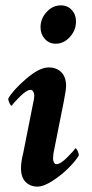

<svg xmlns="http://www.w3.org/2000/svg" viewBox="-20 -691 343 719"><path d="M103.5 -301.8Q108.4 -321.3 108.4 -334Q108.4 -341.3 104.5 -347.9Q100.6 -354.5 93.8 -354.5Q80.1 -354.5 54.4 -329.1Q28.8 -303.7 24.4 -294.9Q20 -294.9 15.4 -305.2Q10.7 -315.4 10.7 -321.3Q26.9 -351.6 76.9 -395Q127 -438.5 162.1 -438.5Q191.9 -438.5 209.7 -420.4Q227.5 -402.3 227.5 -369.1Q227.5 -354.5 218.8 -310.5L182.6 -128.9Q178.7 -113.3 178.7 -96.7Q178.7 -88.9 182.1 -82.5Q185.5 -76.2 192.4 -76.2Q206.1 -76.2 231.7 -101.6Q257.3 -127 261.7 -135.7Q266.1 -135.7 270.8 -125.5Q275.4 -115.2 275.4 -109.4Q266.1 -92.3 240.2 -65.4Q214.4 -38.6 179.4 -15.4Q144.5 7.8 120.1 7.8Q93.8 7.8 76.2 -9.3Q58.6 -26.4 58.6 -61.5Q58.6 -85 67.4 -120.1ZM208 -670.9Q232.9 -670.9 248.8 -653.6Q264.6 -636.2 264.6 -610.4Q264.6 -577.6 241.7 -552.5Q218.8 -527.3 188.5 -527.3Q164.1 -527.3 147.9 -545.2Q131.8 -563 131.8 -588.9Q131.8 -621.1 154.5 -646Q177.2 -670.9 208 -670.9Z"/></svg>

Font: Amiri
Style: Bold Slanted
Weight: 700
Italic angle: 9°
Designer: Khaled Hosny
Version: Version 000.107